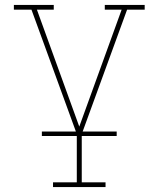

<svg xmlns="http://www.w3.org/2000/svg" viewBox="-20 -540 640 775"><path d="M194 215V196H290V1L107 -501H36V-520H197V-501H129L300 -29L471 -501H403V-520H564V-501H493L310 1V196H406V215ZM451 9H149V-9H451Z"/></svg>

Font: Iosevka HT Thin Extended
Style: Regular
Weight: 100
Width: 7
Monospace: yes
Designer: Belleve Invis
Foundry: Belleve Invis
Version: Version 32.3.0; ttfautohint (v1.8.4)